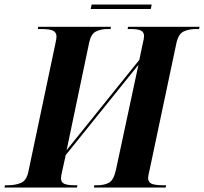

<svg xmlns="http://www.w3.org/2000/svg" viewBox="-48 -833 907 853"><path d="M-28 0 -26 -10H-12Q20 -10 45 -20.5Q70 -31 78 -70L197 -634Q200 -647 201.5 -656.5Q203 -666 203 -670Q203 -688 189 -696Q175 -704 134 -704H120L122 -714H445L443 -704H429Q400 -704 378 -693Q356 -682 348 -643L248 -166L571 -567L585 -634Q592 -662 592 -673Q592 -690 578.5 -697Q565 -704 533 -704H519L521 -714H839L836 -704H822Q791 -704 767.5 -693Q744 -682 735 -638L617 -80Q610 -51 610 -42Q610 -24 625 -17Q640 -10 676 -10H690L688 0H369L371 -10H385Q416 -10 436.5 -21.5Q457 -33 467 -78L567 -545L244 -144L229 -76Q223 -51 223 -41Q223 -23 237.5 -16.5Q252 -10 282 -10H296L294 0ZM355 -793 359 -813H626L622 -793Z"/></svg>

Font: Noto Serif Display SemiCondensed
Style: Bold Italic
Weight: 700
Width: 4
Italic angle: -12°
Designer: Monotype Design Team
Foundry: Monotype Imaging Inc.
Version: Version 2.009